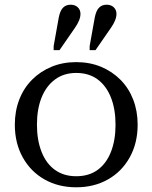

<svg xmlns="http://www.w3.org/2000/svg" viewBox="-20 -786 648 816"><path d="M565 -256Q565 -178 531.5 -117.5Q498 -57 439 -23.5Q380 10 304 10Q228 10 169 -23.5Q110 -57 76.5 -117.5Q43 -178 43 -256Q43 -314 62 -363Q81 -412 116.5 -447.5Q152 -483 199.5 -502.5Q247 -522 304 -522Q361 -522 408.5 -502.5Q456 -483 491.5 -447.5Q527 -412 546 -363Q565 -314 565 -256ZM137 -256Q137 -191 156.5 -141Q176 -91 213.5 -64Q251 -37 304 -37Q358 -37 395 -64Q432 -91 451.5 -140.5Q471 -190 471 -256Q471 -322 451.5 -371.5Q432 -421 395 -448.5Q358 -476 304 -476Q251 -476 213.5 -448Q176 -420 156.5 -371Q137 -322 137 -256ZM230 -713Q236 -742 248.5 -754Q261 -766 280 -766Q299 -766 310.5 -755Q322 -744 322 -727Q322 -714 316 -699Q310 -684 298 -667L233 -573H208V-590ZM383 -713Q389 -742 401.5 -754Q414 -766 433 -766Q452 -766 463.5 -755Q475 -744 475 -727Q475 -714 469 -699Q463 -684 451 -667L386 -573H361V-590Z"/></svg>

Font: Roboto Serif 72pt
Style: Regular
Weight: 400
Designer: Greg Gazdowicz
Foundry: Commercial Type
Version: Version 1.008